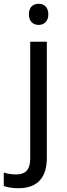

<svg xmlns="http://www.w3.org/2000/svg" viewBox="-75 -757 353 1017"><path d="M78 -681C78 -643 101 -625 130 -625C157 -625 181 -643 181 -681C181 -720 157 -737 130 -737C101 -737 78 -720 78 -681ZM22 240C127 240 173 180 173 80V-536H85V83C85 148 54 167 11 167C-15 167 -35 163 -55 157V228C-37 235 -12 240 22 240Z"/></svg>

Font: Noto Sans Hebrew Droid Medium
Style: Regular
Weight: 500
Designer: Monotype Design Team
Foundry: Monotype Imaging Inc.
Version: Version 1.100